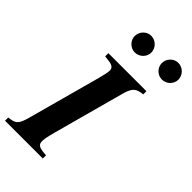

<svg xmlns="http://www.w3.org/2000/svg" viewBox="-304 -984 1063 1063"><g transform="rotate(45 227.0 -452.5)"><path d="M486 -839C486 -875 456 -905 420 -905C385 -905 356 -875 356 -839C356 -805 386 -775 420 -775C456 -775 486 -804 486 -839ZM274 -839C274 -875 244 -905 208 -905C173 -905 144 -875 144 -839C144 -805 174 -775 208 -775C244 -775 274 -804 274 -839ZM406 -669H108V-644L140 -640C167 -637 182 -627 182 -607C182 -595 176 -565 168 -536L51 -107C32 -36 17 -31 -32 -25V0H264V-25C207 -28 193 -37 193 -65C193 -81 196 -101 210 -152L322 -564C339 -627 357 -639 406 -644Z"/></g></svg>

Font: XITS
Style: Bold Italic
Weight: 700
Italic angle: -16.33°
Designer: MicroPress Inc., with final additions and corrections provided by Coen Hoffman, Elsevier (retired)
Version: Version 1.105